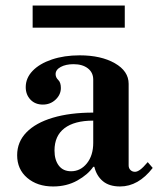

<svg xmlns="http://www.w3.org/2000/svg" viewBox="-20 -662 572 694"><path d="M172 12Q115 12 78.5 -19Q42 -50 42 -101Q42 -149 75.5 -183.5Q109 -218 171 -236.5Q233 -255 317 -255V-374Q317 -400 297.5 -415Q278 -430 246 -430Q218 -430 199.5 -420Q181 -410 181 -394Q181 -382 190.5 -373Q200 -364 200 -344Q200 -320 181 -302Q162 -284 135 -284Q107 -284 90 -302Q73 -320 73 -347Q73 -380 98 -406Q123 -432 167.5 -447Q212 -462 268 -462Q345 -462 395 -433.5Q445 -405 445 -359V-64Q445 -54 451.5 -47.5Q458 -41 468 -41Q476 -41 486.5 -48.5Q497 -56 514 -76L532 -55Q480 12 414 12Q375 12 352 -7Q329 -26 321 -59H317Q298 -31 259.5 -9.5Q221 12 172 12ZM237 -43Q271 -43 294 -71.5Q317 -100 317 -146V-226Q249 -226 213 -198.5Q177 -171 177 -118Q177 -84 192.5 -63.5Q208 -43 237 -43ZM98 -562V-642H431V-562Z"/></svg>

Font: Libre Bodoni SemiBold
Style: Regular
Weight: 600
Designer: Pablo Impallari, Rodrigo Fuenzalida
Foundry: Impallari Type
Version: Version 2.005;gftools[0.9.23]